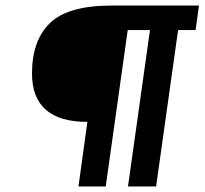

<svg xmlns="http://www.w3.org/2000/svg" viewBox="-20 -670 735 690"><path d="M683 -562H620L541 0H440L519 -562H439L360 0H262L294 -232Q95 -232 95 -406Q95 -525 160 -587.5Q225 -650 380 -650H695Z"/></svg>

Font: Arsenal
Style: Bold Italic
Weight: 700
Italic angle: -9.10001°
Designer: Andrij Shevchenko
Foundry: Stairsfor
Version: Version 2.001;PS 002.001;hotconv 1.0.88;makeotf.lib2.5.64775